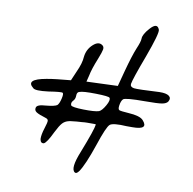

<svg xmlns="http://www.w3.org/2000/svg" viewBox="-97 -907 1134 1128"><g transform="rotate(10 470.0 -342.5)"><path d="M653 -659Q672 -703 672 -721Q672 -746 707 -785Q748 -831 763 -790Q770 -770 716 -623Q662 -479 657 -448Q655 -430 679 -426Q702 -423 830 -430Q871 -431 887.5 -418.5Q904 -406 891 -384Q882 -371 857 -366.5Q832 -362 756 -362Q638 -362 626.5 -350.5Q615 -339 611 -310Q608 -288 617 -284Q626 -280 673 -277Q741 -273 761 -251Q808 -199 709 -199H675Q594 -204 575.5 -189Q557 -174 519 -59Q498 3 479.5 46Q461 89 447 108.5Q433 128 423 122Q392 104 436 -4Q492 -147 495 -177Q495 -179 487 -179H469H443Q428 -179 412 -177Q395 -176 381 -175Q367 -174 354 -172Q342 -171 335 -169Q313 -164 298.5 -148.5Q284 -133 263 -91Q231 -24 214 -16Q194 -11 190 -37Q189 -63 202 -103Q214 -140 213 -150Q212 -160 199 -164Q156 -177 141 -187Q126 -197 130 -213Q133 -233 187 -236Q239 -241 253 -251Q264 -262 271 -292Q278 -322 271 -327Q263 -332 187 -320Q109 -310 96 -324Q40 -369 163 -391Q190 -396 226 -400L306 -408L330 -464Q355 -518 357 -556Q362 -602 395 -632Q428 -662 453 -642Q463 -634 460.5 -618.5Q458 -603 441 -560Q414 -494 406 -452L397 -416Q520 -421 583 -423L608 -517Q633 -610 653 -659ZM547 -346Q542 -354 464.5 -355.5Q387 -357 367 -349Q352 -346 352 -324Q352 -303 338 -290Q327 -277 333 -263Q340 -253 407.5 -251.5Q475 -250 500 -258Q517 -265 536.5 -299.5Q556 -334 547 -346Z"/></g></svg>

Font: Beth Ellen
Style: Regular
Weight: 400
Designer: Alyson Diaz
Version: Version 2.000